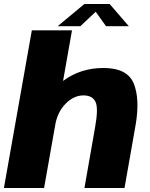

<svg xmlns="http://www.w3.org/2000/svg" viewBox="-32 -936 746 956"><path d="M-12.5 0H187.5L245 -325Q258.5 -383.5 295.5 -420.5Q336 -461 383.5 -461Q427 -461 443 -430Q459 -399 441.5 -302.5L388.5 0H588L643 -312.5Q665.5 -441.5 634.2 -519.5Q603 -597.5 483 -597.5Q368.5 -597.5 282 -533L326.5 -785H126.5ZM255 -805.5H368L444.5 -877.5L496 -805.5H609.5L514 -916H388Z"/></svg>

Font: Anybody Thin ExtraBold
Style: Italic
Weight: 800
Italic angle: -10°
Version: Version 1.113;gftools[0.9.25]